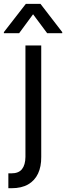

<svg xmlns="http://www.w3.org/2000/svg" viewBox="-80 -785 347 1009"><path d="M168 -610.4 93.8 -710 20.5 -610.4H-59.6V-616.2L55.7 -764.6H132.8L247.1 -616.2V-610.4ZM53.7 -545.9H136.7V40Q137.2 90.3 119.9 127.2Q102.5 164.1 67.9 184.1Q33.2 204.1 -19.5 204.1H-36.1V126H-20.5Q18.1 126 35.6 103.8Q53.2 81.5 53.7 40Z"/></svg>

Font: Inter Tight
Style: Regular
Weight: 400
Designer: Rasmus Andersson
Foundry: rsms
Version: Version 3.002